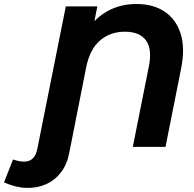

<svg xmlns="http://www.w3.org/2000/svg" viewBox="-154 -732 967 957"><path d="M-134 177 -89 63Q-53 75 -28.5 73.5Q-4 72 11 56Q26 40 32 10L174 -700H331L298 -532L280 -581Q322 -644 384.5 -678Q447 -712 526 -712Q611 -712 667.5 -673.5Q724 -635 746.5 -563.5Q769 -492 749 -392L671 0H508L587 -396Q606 -485 574.5 -529.5Q543 -574 468 -574Q397 -574 346 -531.5Q295 -489 276 -399L191 31Q180 88 149.5 127.5Q119 167 75 186.5Q31 206 -22.5 204.5Q-76 203 -134 177Z"/></svg>

Font: Montserrat Thin
Style: Bold Italic
Weight: 700
Italic angle: -11.3°
Version: Version 9.000